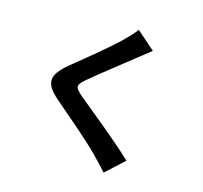

<svg xmlns="http://www.w3.org/2000/svg" viewBox="-125 -962 1249 1183"><g transform="rotate(15 500.0 -371.0)"><path d="M734 -721 617 -824C601 -800 569 -768 540 -739C473 -674 336 -563 257 -499C157 -415 149 -362 249 -277C340 -199 487 -74 548 -11C578 19 607 51 635 82L752 -25C650 -124 460 -274 385 -337C331 -384 330 -395 383 -441C450 -498 582 -600 647 -652C670 -671 703 -697 734 -721Z"/></g></svg>

Font: Noto Sans HK
Style: Bold
Weight: 700
Designer: Ryoko NISHIZUKA 西塚涼子 (kana, bopomofo & ideographs); Paul D. Hunt (Latin, Greek & Cyrillic); Sandoll Communications 산돌커뮤니
Foundry: Adobe
Version: Version 2.002;hotconv 1.0.116;makeotfexe 2.5.65601